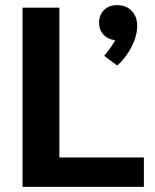

<svg xmlns="http://www.w3.org/2000/svg" viewBox="-20 -730 605 750"><path d="M68 0ZM68 -700H212V-115H542V0H68ZM516 -629Q516 -591 494.5 -548Q473 -505 438 -474L387 -512Q417 -548 430 -573Q402 -576 384.5 -594.5Q367 -613 367 -641Q367 -672 386.5 -691Q406 -710 437 -710Q473 -710 494.5 -687.5Q516 -665 516 -629Z"/></svg>

Font: Sarabun
Style: Bold
Weight: 700
Designer: Suppakit Chalermlarp | Katatrad Co.,Ltd.
Foundry: Cadson Demak Co.,Ltd.
Version: Version 1.000; ttfautohint (v1.6)